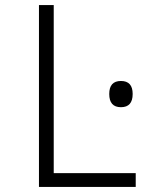

<svg xmlns="http://www.w3.org/2000/svg" viewBox="-20 -734 640 754"><path d="M133 0V-714H191V-54H513V0ZM455 -313Q409 -313 409 -365Q409 -416 455 -416Q501 -416 501 -365Q501 -313 455 -313Z"/></svg>

Font: Noto Sans Mono Light
Style: Regular
Weight: 300
Designer: Monotype Design Team
Foundry: Monotype Imaging Inc.
Version: Version 2.014; ttfautohint (v1.8.4.7-5d5b)